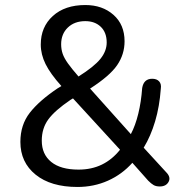

<svg xmlns="http://www.w3.org/2000/svg" viewBox="-20 -734 737 763"><path d="M288 9Q182 9 121.5 -40Q61 -89 61 -170Q61 -238 98.5 -286Q136 -334 209 -383L224 -392Q180 -441 161 -479.5Q142 -518 142 -557Q142 -627 190 -670.5Q238 -714 319 -714Q387 -714 431 -675Q475 -636 475 -570Q475 -518 445.5 -475Q416 -432 338 -382L500 -201Q518 -235 529.5 -282Q541 -329 545 -384Q551 -421 585 -421Q603 -421 612.5 -410.5Q622 -400 619 -381Q614 -311 596.5 -252Q579 -193 551 -147L640 -50Q660 -30 650 -11.5Q640 7 615 7Q600 7 590.5 1.5Q581 -4 569 -16L506 -87Q465 -41 409 -16Q353 9 288 9ZM292 -60Q344 -60 385 -80Q426 -100 457 -139L270 -343L260 -337Q198 -295 172 -259.5Q146 -224 146 -175Q146 -121 183.5 -90.5Q221 -60 292 -60ZM319 -650Q276 -650 249.5 -624.5Q223 -599 223 -558Q223 -538 229 -520.5Q235 -503 250 -482Q265 -461 292 -430Q354 -469 379 -500Q404 -531 404 -565Q404 -605 380.5 -627.5Q357 -650 319 -650Z"/></svg>

Font: Chiron GoRound TC N
Style: Regular
Weight: 350
Designer: Ryoko NISHIZUKA 西塚涼子 (kana, bopomofo & ideographs); Paul D. Hunt (Latin, Greek & Cyrillic); Sandoll Communications 산돌커뮤니
Foundry: Adobe
Version: Version 1.000;hotconv 1.1.1;makeotfexe 2.6.0